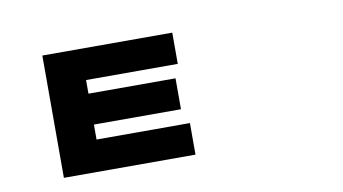

<svg xmlns="http://www.w3.org/2000/svg" viewBox="-48 -878 1016 569"><g transform="rotate(-10 460.0 -594.0)"><path d="M219 -505H500V-410H104V-778H495V-684H219V-643H481V-550H219Z"/></g></svg>

Font: Noto Sans Korean Bold
Style: Bold
Weight: 700
Designer: Ryoko NISHIZUKA  (kana & ideographs); Paul D. Hunt (Latin, Greek & Cyrillic); Wenlong ZHANG  (bopomofo); Sandoll Communi
Foundry: Adobe Systems Incorporated
Version: Version 1.000;PS 1;hotconv 1.0.78;makeotf.lib2.5.61930